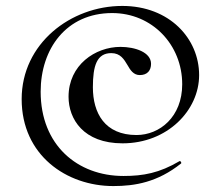

<svg xmlns="http://www.w3.org/2000/svg" viewBox="-20 -551 744 647"><path d="M362 76C435 76 511 63 590 0C593 -2 588 -10 585 -8C517 32 463 42 396 42C241 42 117 -62 117 -242C117 -386 203 -507 358 -507C493 -507 594 -400 594 -267C594 -157 518 -96 440 -96C333 -96 293 -170 293 -257C293 -329 306 -372 355 -372C386 -372 398 -351 410 -331C419 -315 430 -298 451 -298C477 -298 489 -314 489 -336C489 -375 435 -393 386 -393C301 -393 211 -332 211 -225C211 -150 261 -68 393 -68C544 -68 651 -179 651 -298C651 -421 551 -531 392 -531C218 -531 53 -404 53 -217C53 -28 204 76 362 76Z"/></svg>

Font: Cormorant SC Semi
Style: Regular
Weight: 600
Designer: Christian Thalmann (Catharsis Fonts)
Version: Version 1.000;PS 001.000;hotconv 1.0.70;makeotf.lib2.5.58329